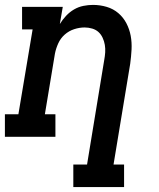

<svg xmlns="http://www.w3.org/2000/svg" viewBox="-27 -558 647 783"><path d="M272 205V113H328L398 -313Q401 -329 402 -344.5Q403 -360 400.5 -375Q398 -390 391.5 -404Q385 -418 374.5 -427.5Q364 -437 349 -441.5Q334 -446 318 -446Q297 -446 275.5 -439Q254 -432 237 -417Q220 -402 210.5 -381Q201 -360 197 -339L156 -92H199V0H-7V-92H48L106 -438H63V-530H229L217 -460Q228 -478 242.5 -493.5Q257 -509 275 -519.5Q293 -530 313 -534Q333 -538 352 -538Q381 -538 408 -530Q435 -522 455.5 -504.5Q476 -487 488.5 -463Q501 -439 506 -412Q511 -385 509.5 -356Q508 -327 504 -298L436 113H479V205Z"/></svg>

Font: Iosevka Slab SmBdExObl
Style: Regular
Weight: 600
Width: 7
Italic angle: -9°
Monospace: yes
Designer: Belleve Invis
Foundry: Belleve Invis
Version: Version 11.1.0; ttfautohint (v1.8.3)